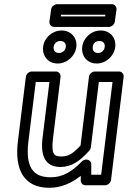

<svg xmlns="http://www.w3.org/2000/svg" viewBox="-20 -856 608 913"><path d="M115 -183 150 -466H215L182 -198C172 -113 197 -62 267 -62C320 -62 360 -90 405 -140C409 -144 411 -150 412 -155L450 -466H515L461 -25H414V-75C414 -88 403 -97 392 -97H389C382 -97 374 -93 369 -88C322 -40 279 -13 221 -13C134 -13 101 -65 115 -183ZM65 -183C49 -53 91 37 214 37C271 37 320 15 364 -20V3C364 14 373 25 386 25H480C491 25 506 15 508 0L568 -491C569 -502 561 -516 546 -516H431C420 -516 405 -506 403 -491L363 -164C325 -124 305 -112 273 -112C237 -112 223 -121 232 -198L268 -491C269 -502 261 -516 246 -516H131C120 -516 105 -506 103 -491ZM260 -604C243 -604 233 -616 235 -633C237 -649 249 -661 267 -661C285 -661 295 -649 293 -633C291 -616 277 -604 260 -604ZM254 -554C299 -554 338 -590 343 -633C348 -677 317 -711 273 -711C229 -711 190 -677 185 -633C180 -590 209 -554 254 -554ZM446 -604C428 -604 419 -616 421 -633C423 -650 434 -661 453 -661C470 -661 480 -650 478 -633C476 -616 463 -604 446 -604ZM440 -554C485 -554 523 -590 528 -633C533 -676 504 -711 459 -711C414 -711 376 -676 371 -633C366 -590 394 -554 440 -554ZM269 -778 270 -786H481L480 -778ZM215 -753C214 -742 222 -728 237 -728H498C509 -728 524 -738 526 -753L534 -811C535 -822 527 -836 512 -836H251C240 -836 225 -826 223 -811Z"/></svg>

Font: Falling Sky
Style: OuObl
Weight: 400
Designer: Paul D. Hunt
Foundry: Adobe Systems Incorporated
Version: Version 1.02